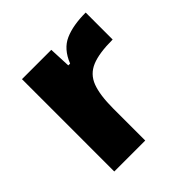

<svg xmlns="http://www.w3.org/2000/svg" viewBox="-144 -634 750 750"><g transform="rotate(-45 231.0 -259.0)"><path d="M73 0V-510H235L239 -420H249Q272 -478 317.5 -498Q363 -518 433 -518V-369Q358 -369 317 -352Q276 -335 260 -293Q244 -251 244 -177V0Z"/></g></svg>

Font: Saira Expanded
Style: Bold
Weight: 700
Width: 7
Designer: Hector Gatti with collaboration of the Omnibus-Type team
Foundry: Omnibus-Type
Version: Version 1.100; ttfautohint (v1.8.3)